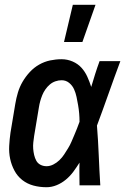

<svg xmlns="http://www.w3.org/2000/svg" viewBox="-20 -776 540 804"><path d="M175 8Q146 8 120 1Q94 -6 73.5 -22Q53 -38 40.5 -61.5Q28 -85 22.5 -111Q17 -137 18.5 -165Q20 -193 24 -221L44 -341Q48 -365 55 -388.5Q62 -412 74.5 -433.5Q87 -455 104.5 -474Q122 -493 144 -505.5Q166 -518 190 -523Q214 -528 238 -528Q262 -528 284 -518.5Q306 -509 321 -492.5Q336 -476 345.5 -455Q355 -434 362 -412Q370 -439 378.5 -466Q387 -493 397 -520H484Q459 -453 435 -385Q411 -317 386 -250Q391 -188 393.5 -125.5Q396 -63 400 0H313Q313 -24 312.5 -47.5Q312 -71 313 -95Q301 -76 287.5 -57.5Q274 -39 256 -24Q238 -9 217 -0.5Q196 8 175 8ZM175 -80Q189 -80 203 -87Q217 -94 228.5 -105Q240 -116 248.5 -129Q257 -142 265 -155Q273 -168 279 -182Q285 -196 291 -210Q297 -224 302.5 -238Q308 -252 313 -266Q313 -284 311.5 -301.5Q310 -319 307 -336Q304 -353 300.5 -370Q297 -387 290 -402.5Q283 -418 269.5 -429Q256 -440 238 -440Q225 -440 212 -435.5Q199 -431 188.5 -422Q178 -413 170 -401.5Q162 -390 157 -377.5Q152 -365 148.5 -352.5Q145 -340 143 -327L123 -207Q121 -194 119.5 -180Q118 -166 119 -153Q120 -140 123 -127Q126 -114 132 -103Q138 -92 149.5 -86Q161 -80 175 -80ZM248 -600 285 -756H380L325 -600Z"/></svg>

Font: Iosevka Semibold
Style: Italic
Weight: 600
Italic angle: -9°
Monospace: yes
Designer: Belleve Invis
Foundry: Belleve Invis
Version: Version 32.5.0; ttfautohint (v1.8.4)